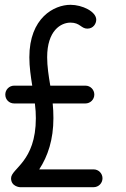

<svg xmlns="http://www.w3.org/2000/svg" viewBox="-20 -774 525 798"><path d="M273 -680C313 -680 317 -655 343 -655C368 -655 380 -676 380 -692C380 -726 322 -754 273 -754C205 -754 102 -700 102 -536C102 -495 108 -456 114 -418H39C18 -418 2 -401 2 -381C2 -360 18 -344 39 -344H125C128 -320 129 -302 129 -283C129 -101 26 -74 26 -33C26 2 63 4 63 4H369C390 4 406 -13 406 -33C406 -53 390 -70 369 -70H143C179 -125 202 -194 202 -283C202 -305 201 -324 199 -344H335C355 -344 372 -360 372 -381C372 -401 356 -418 335 -418H189C182 -459 176 -499 176 -536C176 -647 233 -680 273 -680Z"/></svg>

Font: LS
Style: Regular
Weight: 400
Designer: BSozoo
Foundry: BSozoo
Version: Version 001.000